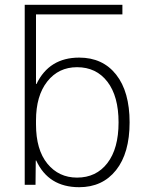

<svg xmlns="http://www.w3.org/2000/svg" viewBox="-20 -770 613 800"><path d="M130 -710V-420H132Q185 -530 310 -530Q408 -530 464 -459Q520 -388 520 -260Q520 -132 463.5 -61Q407 10 310 10Q182 10 131 -101H129L128 0H83V-750H490V-710ZM301 -490Q224 -490 177 -430.5Q130 -371 130 -268V-252Q130 -146 177.5 -88Q225 -30 301 -30Q381 -30 427.5 -90.5Q474 -151 474 -260Q474 -369 427.5 -429.5Q381 -490 301 -490Z"/></svg>

Font: Mplus 1p Light
Style: Regular
Weight: 300
Version: Version 1.061